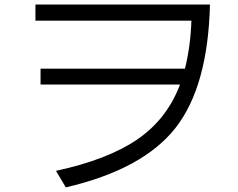

<svg xmlns="http://www.w3.org/2000/svg" viewBox="-20 -767 1040 839"><path d="M134.8 -676.8V-747.1H897.5Q888.7 -387.7 746.1 -207Q603.5 -26.4 267.6 51.8L224.6 -20.5Q451.2 -69.3 580.6 -158.2Q710 -247.1 766.6 -397.5H157.2V-466.8H788.1Q812.5 -563.5 816.4 -676.8Z"/></svg>

Font: GenEi M Gothic v2 Regular
Style: Regular
Weight: 400
Version: Version 2.0